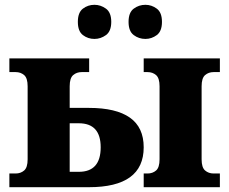

<svg xmlns="http://www.w3.org/2000/svg" viewBox="-20 -779 954 799"><path d="M585 -617Q558 -617 536.5 -633Q515 -649 515 -688Q515 -727 536.5 -743Q558 -759 585 -759Q611 -759 632.5 -743Q654 -727 654 -688Q654 -649 632.5 -633Q611 -617 585 -617ZM373 -617Q346 -617 325 -633Q304 -649 304 -688Q304 -727 325 -743Q346 -759 373 -759Q399 -759 421 -743Q443 -727 443 -688Q443 -649 421 -633Q399 -617 373 -617ZM578 0V-57H594Q615 -57 629.5 -69.5Q644 -82 644 -116V-420Q644 -454 629.5 -466.5Q615 -479 594 -479H578V-536H895V-479H869Q848 -479 833.5 -466.5Q819 -454 819 -420V-116Q819 -82 833.5 -69.5Q848 -57 869 -57H895V0ZM19 0V-57H45Q66 -57 80.5 -69.5Q95 -82 95 -116V-420Q95 -454 80.5 -466.5Q66 -479 45 -479H19V-536H351V-479H320Q299 -479 284.5 -466.5Q270 -454 270 -420V-330H350Q463 -330 520.5 -289.5Q578 -249 578 -166Q578 0 350 0ZM270 -64H308Q399 -64 399 -166Q399 -266 308 -266H270Z"/></svg>

Font: Noto Serif ExtraBold
Style: Regular
Weight: 800
Designer: Monotype Design Team
Foundry: Monotype Imaging Inc.
Version: Version 2.014